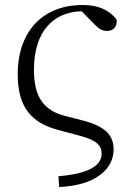

<svg xmlns="http://www.w3.org/2000/svg" viewBox="-20 -545 532 769"><path d="M217 204C364 198 435 131 435 54C435 2 409 -35 321 -60L239 -81C157 -103 116 -154 116 -265C116 -419 193 -497 307 -500L360 -446C376 -430 389 -421 409 -421C434 -421 451 -439 447 -467C415 -507 372 -525 310 -525C160 -525 51 -428 51 -247C51 -112 109 -53 211 -25L297 -2C370 17 387 39 387 71C387 125 320 152 214 161Z"/></svg>

Font: Noto Serif CJK SC Light
Style: Regular
Weight: 300
Designer: Ryoko NISHIZUKA 西塚涼子 (kana & ideographs); Frank Grießhammer (Latin, Greek & Cyrillic); Wenlong ZHANG 张文龙 (bopomofo); San
Foundry: Adobe
Version: Version 2.001;hotconv 1.1.0;makeotfexe 2.6.0